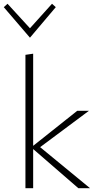

<svg xmlns="http://www.w3.org/2000/svg" viewBox="-46 -999 512 1019"><path d="M113 -799 -26 -961 -6 -979 113 -849 230 -979 250 -961ZM370 0 130 -208V0H89V-708L130 -714V-225L364 -411H426L167 -218L432 0Z"/></svg>

Font: Ysabeau Infant Light
Style: Regular
Weight: 300
Designer: Christian Thalmann (Catharsis Fonts)
Version: Version 0.003